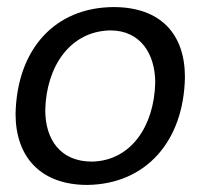

<svg xmlns="http://www.w3.org/2000/svg" viewBox="-20 -514 587 543"><path d="M292 -428C377 -428 419 -362 419 -280C416 -157 350 -59 240 -57C151 -57 108 -119 108 -203C111 -327 179 -426 292 -428ZM503 -296C503 -418 434 -494 301 -494C135 -493 28 -375 24 -192C24 -70 95 9 227 9C392 7 500 -114 503 -296Z"/></svg>

Font: Cantarell
Style: Oblique
Weight: 400
Italic angle: -8°
Designer: Dave Crossland
Version: Version 0.024